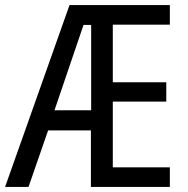

<svg xmlns="http://www.w3.org/2000/svg" viewBox="-22 -734 738 754"><path d="M645 0H335V-222H167L90 0H-2L251 -714H645V-637H421V-411H631V-335H421V-77H645ZM192 -301H336V-636H306Z"/></svg>

Font: Noto Sans Malayalam Condensed
Style: Regular
Weight: 400
Width: 3
Designer: Jelle Bosma - Monotype Design Team
Foundry: Monotype Imaging Inc.
Version: Version 2.104; ttfautohint (v1.8.4.7-5d5b)